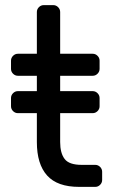

<svg xmlns="http://www.w3.org/2000/svg" viewBox="-20 -730 446 750"><path d="M342 -374Q353 -374 361 -366Q369 -358 369 -347V-315Q369 -304 361 -296Q353 -288 342 -288H215V-175Q215 -132 232.5 -109Q250 -86 299 -86H352Q363 -86 371 -78Q379 -70 379 -59V-27Q379 -16 371 -8Q363 0 352 0H289Q204 0 164 -44.5Q124 -89 124 -175V-288H50Q39 -288 31 -296Q23 -304 23 -315V-347Q23 -358 31 -366Q39 -374 50 -374H124V-434H50Q39 -434 31 -442Q23 -450 23 -461V-493Q23 -504 31 -512Q39 -520 50 -520H124V-683Q124 -694 132 -702Q140 -710 151 -710H188Q199 -710 207 -702Q215 -694 215 -683V-520H342Q353 -520 361 -512Q369 -504 369 -493V-461Q369 -450 361 -442Q353 -434 342 -434H215V-374Z"/></svg>

Font: Hezaedrus
Style: Regular
Weight: 400
Designer: Hubert & Fischer
Foundry: Hubert & Fischer
Version: Version 1.10;September 3, 2019;FontCreator 11.5.0.2425 64-bi